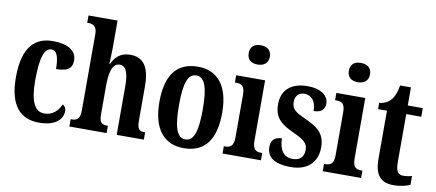

<svg xmlns="http://www.w3.org/2000/svg" viewBox="-69 -1024 2938 1295"><g transform="rotate(10 1400.0 -377.0)"><path d="M243 10C367 10 404 -50 404 -97C404 -117 394 -131 380 -139C361 -93 323 -57 268 -57C198 -57 169 -129 169 -267C169 -440 198 -491 243 -491C283 -491 294 -433 294 -366C385 -366 404 -400 404 -444C404 -503 357 -548 240 -548C126 -548 37 -481 37 -266C37 -64 120 10 243 10Z M450 0H705V-50H702C666 -50 646 -58 646 -116V-312C646 -400 660 -470 713 -470C757 -470 774 -420 774 -334V0H960V-50H958C921 -50 905 -59 905 -121V-354C905 -489 861 -548 771 -548C700 -548 667 -507 647 -464H642C643 -484 646 -529 646 -570V-760H447V-710H458C478 -710 514 -702 514 -648V-119C514 -59 488 -50 455 -50H450Z M1233 10C1375 10 1449 -82 1449 -270C1449 -457 1367 -548 1236 -548C1093 -548 1019 -457 1019 -270C1019 -82 1100 10 1233 10ZM1235 -50C1175 -50 1153 -125 1153 -270C1153 -414 1174 -488 1234 -488C1294 -488 1316 -414 1316 -270C1316 -125 1295 -50 1235 -50Z M1627 -632C1667 -632 1700 -652 1700 -698C1700 -745 1667 -764 1627 -764C1585 -764 1555 -745 1555 -698C1555 -652 1585 -632 1627 -632ZM1499 0H1762V-50H1753C1718 -50 1696 -63 1696 -122V-536H1498V-486H1510C1543 -486 1566 -473 1566 -418V-121C1566 -63 1543 -50 1508 -50H1499Z M1967 10C2084 10 2147 -55 2147 -156C2147 -250 2095 -289 2009 -327C1934 -360 1911 -380 1911 -427C1911 -468 1935 -493 1974 -493C2021 -493 2054 -457 2054 -389C2105 -389 2130 -412 2130 -453C2130 -501 2087 -547 1985 -547C1880 -547 1810 -496 1810 -393C1810 -301 1855 -262 1952 -219C2019 -188 2047 -166 2047 -122C2047 -76 2024 -46 1969 -46C1912 -46 1876 -90 1876 -170C1836 -170 1802 -152 1802 -100C1802 -33 1848 10 1967 10Z M2313 -632C2353 -632 2386 -652 2386 -698C2386 -745 2353 -764 2313 -764C2271 -764 2241 -745 2241 -698C2241 -652 2271 -632 2313 -632ZM2185 0H2448V-50H2439C2404 -50 2382 -63 2382 -122V-536H2184V-486H2196C2229 -486 2252 -473 2252 -418V-121C2252 -63 2229 -50 2194 -50H2185Z M2670 10C2726 10 2765 -3 2784 -13V-73C2766 -67 2746 -64 2724 -64C2685 -64 2673 -91 2673 -155V-477H2776V-536H2673V-660H2599C2591 -611 2578 -583 2563 -563C2547 -542 2521 -524 2480 -520V-477H2541V-147C2541 -31 2588 10 2670 10Z"/></g></svg>

Font: Noto Serif Khmer ExtraCondensed
Style: Bold
Weight: 700
Width: 2
Designer: Danh Hong and the Monotype Design Team
Foundry: Monotype Imaging Inc.
Version: Version 2.004